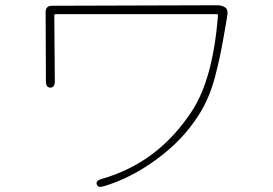

<svg xmlns="http://www.w3.org/2000/svg" viewBox="-20 -700 1040 732"><path d="M376 10Q353 17 349 3Q344 -11 368 -18Q583 -79 712 -277Q792 -399 811 -641Q811 -646 806 -646H192Q187 -646 187 -641L189 -390Q189 -366 172 -366Q155 -366 155 -390L154 -654Q154 -678 178 -678L809 -680Q825 -680 838 -672Q850 -664 847 -643Q824 -504 811 -452Q808 -440 805 -428Q783 -332 738 -262Q678 -167 579 -94Q480 -21 376 10Z"/></svg>

Font: Resource Han Rounded KR ExtraLight
Style: Regular
Weight: 250
Designer: Cyano Hao (round all glyphs); Ryoko NISHIZUKA 西塚涼子 (kana, bopomofo & ideographs); Paul D. Hunt (Latin, Greek & Cyrillic)
Foundry: Cyano Hao
Version: 0.990